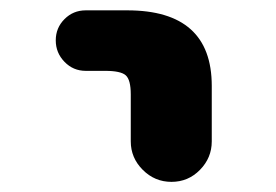

<svg xmlns="http://www.w3.org/2000/svg" viewBox="-20 -570 540 375"><path d="M235.4 -293.9V-385.7Q235.4 -414.1 225.6 -422.9Q215.8 -431.6 185.5 -431.6H147.5Q123 -431.6 106 -449.2Q88.9 -466.8 88.9 -491.2Q88.9 -515.6 106 -532.7Q123 -549.8 147.5 -549.8H228.5Q393.6 -549.8 393.6 -402.3V-293.9Q393.6 -261.7 370.6 -238.3Q347.7 -214.8 314.9 -214.8Q282.2 -214.8 258.8 -238.3Q235.4 -261.7 235.4 -293.9Z"/></svg>

Font: Rounded-X Mgen+ 2m bold
Style: Bold
Weight: 700
Designer: [Source Han Sans]
Ryoko NISHIZUKA  (kana & ideographs); Paul D. Hunt (Latin, Greek & Cyrillic); Wenlong ZHANG  (bopomofo
Version: Version 1.059.20150602